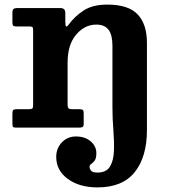

<svg xmlns="http://www.w3.org/2000/svg" viewBox="-20 -555 765 835"><path d="M106.5 -440H51.5Q40 -440 37 -443.8Q34 -447.5 34 -459V-501Q34 -512.5 39.2 -516.2Q44.5 -520 55 -520H242Q264 -520 264 -499V-460.5Q264 -441.5 267.8 -439.8Q271.5 -438 279 -448.5Q304.5 -483.5 343.5 -509.2Q382.5 -535 447 -535Q538.5 -535 578.8 -492.2Q619 -449.5 619 -369V10.5Q619 127 566 193.5Q513 260 404 260Q325.5 260 275 223.2Q224.5 186.5 224.5 127Q224.5 90 249 64.2Q273.5 38.5 310 38.5Q350 38.5 374.5 59.8Q399 81 399 110.5Q399 133.5 391.8 143.2Q384.5 153 377 157.8Q369.5 162.5 369.5 170.5Q369.5 178.5 376 187Q382.5 195.5 403 195.5Q442.5 195.5 458.2 169.5Q474 143.5 475.5 101.2Q477 59 473 9.5Q469 -40 469 -87V-355.5Q469 -403.5 452 -425.8Q435 -448 399 -448Q348 -448 311 -404.2Q274 -360.5 274 -283V-100Q274 -88.5 277.8 -84.2Q281.5 -80 293.5 -80H325Q336 -80 340 -77Q344 -74 344 -62.5V-17Q344 -5.5 339.2 -2.8Q334.5 0 324.5 0H49Q38.5 0 36.2 -3.8Q34 -7.5 34 -18.5V-61.5Q34 -73.5 37.8 -76.8Q41.5 -80 53 -80H103Q115.5 -80 119.8 -82.5Q124 -85 124 -97.5V-424.5Q124 -435 120.5 -437.5Q117 -440 106.5 -440Z"/></svg>

Font: Besley
Style: Bold
Weight: 700
Designer: Owen Earl
Foundry: indestructible type*
Version: Version 2.001; ttfautohint (v1.8.3)